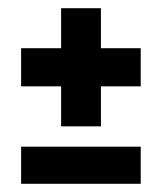

<svg xmlns="http://www.w3.org/2000/svg" viewBox="-20 -529 395 468"><path d="M31.5 -81V-171.5H323V-81ZM226 -221H129V-509H226ZM31.5 -318.5V-411.5H323V-318.5Z"/></svg>

Font: Anek Tamil Condensed SemiBold
Style: Regular
Weight: 600
Width: 3
Designer: Aadarsh Rajan (Tamil), Yesha Goshar (Latin)
Foundry: Ek Type
Version: Version 1.003